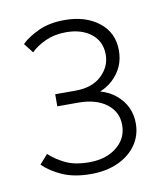

<svg xmlns="http://www.w3.org/2000/svg" viewBox="-58 -756 458 532"><g transform="rotate(-10 171.0 -489.5)"><path d="M157 -273Q110 -273 77 -287.5Q44 -302 23 -323L46 -349Q64 -332 90.5 -319Q117 -306 158 -306Q205 -306 235 -330Q265 -354 265 -392Q265 -429 235.5 -451.5Q206 -474 156 -474H97V-508H154Q201 -508 227.5 -533Q254 -558 254 -592Q254 -629 227 -650.5Q200 -672 156 -672Q124 -672 98.5 -660.5Q73 -649 57 -633L36 -660Q53 -677 84 -691.5Q115 -706 158 -706Q217 -706 254.5 -676.5Q292 -647 292 -597Q292 -549 256.5 -516Q221 -483 157 -483V-502Q230 -502 266.5 -470Q303 -438 303 -390Q303 -356 284.5 -329.5Q266 -303 233 -288Q200 -273 157 -273Z"/></g></svg>

Font: SUSE ExtraLight
Style: Regular
Weight: 250
Designer: Rene Bieder
Foundry: SUSE
Version: Version 1.000